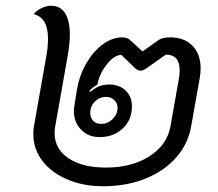

<svg xmlns="http://www.w3.org/2000/svg" viewBox="-20 -639 758 668"><path d="M96 -172Q96 -190 98 -199L140 -437Q147 -473 147 -504Q147 -541 135 -562Q123 -583 97 -590Q108 -603 125 -611Q142 -619 158 -619Q190 -619 206.5 -593Q223 -567 223 -518Q223 -487 215 -442L172 -199Q170 -191 170 -176Q170 -121 218 -88.5Q266 -56 349 -56Q438 -56 499.5 -95Q561 -134 573 -199L603 -369Q605 -378 605 -395Q605 -449 557 -449L489 -401Q477 -393 469 -393Q459 -393 450 -402L402 -448Q378 -448 352 -415.5Q326 -383 319 -345Q302 -335 291 -323L293 -319Q312 -334 327 -339.5Q342 -345 360 -345Q395 -345 417 -324Q439 -303 439 -269Q439 -222 407 -192Q375 -162 326 -162Q287 -162 262 -188Q237 -214 237 -253Q237 -259 239 -273L248 -329Q257 -379 281 -420Q305 -461 338 -485Q371 -509 405 -509Q423 -509 432 -500L476 -460L532 -500Q546 -509 572 -509Q621 -509 649.5 -480Q678 -451 678 -401Q678 -386 675 -368L645 -199Q634 -137 592 -90Q550 -43 484.5 -17Q419 9 339 9Q269 9 213.5 -15Q158 -39 127 -80Q96 -121 96 -172ZM389 -264Q389 -280 377.5 -291Q366 -302 349 -302Q327 -302 310.5 -286Q294 -270 294 -247Q294 -229 304 -218.5Q314 -208 332 -208Q355 -208 372 -225Q389 -242 389 -264Z"/></svg>

Font: K2D Light
Style: Italic
Weight: 300
Italic angle: -10°
Designer: Katatrad Aksorn Co.,Ltd.
Foundry: Cadson Demak Co.,Ltd.
Version: Version 1.000; ttfautohint (v1.6)